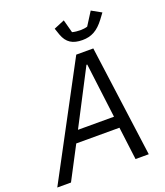

<svg xmlns="http://www.w3.org/2000/svg" viewBox="-189 -1022 974 1132"><g transform="rotate(-20 298.0 -456.5)"><path d="M411 -766C467 -766 508 -788 550 -844L576 -879L515 -913L463 -831C451 -827 434 -825 418 -825C403 -825 382 -827 368 -831L346 -913L279 -885L293 -844C313 -788 350 -766 411 -766ZM547 0 453 -698H346L-27 0H59L167 -206H438L464 0ZM430 -278H204L382 -621H387Z"/></g></svg>

Font: LVC Sans
Style: Italic
Weight: 400
Italic angle: -11.31°
Designer: Mike Abbink, Paul van der Laan, Pieter van Rosmalen
Foundry: Bold Monday
Version: Version 3.0